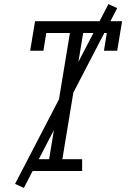

<svg xmlns="http://www.w3.org/2000/svg" viewBox="-20 -839 640 942"><path d="M116 0V-58H221L323 -677H207L193 -590H128L152 -735H579L555 -590H490L504 -677H388L286 -58H383V0ZM97 83 54 63 512 -819 555 -799Z"/></svg>

Font: Iosevka Slab Light Extended
Style: Italic
Weight: 300
Width: 7
Italic angle: -9°
Monospace: yes
Designer: Belleve Invis
Foundry: Belleve Invis
Version: Version 11.1.0; ttfautohint (v1.8.3)